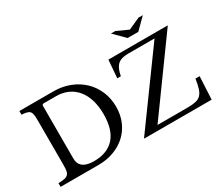

<svg xmlns="http://www.w3.org/2000/svg" viewBox="-157 -1337 1967 1713"><g transform="rotate(-30 827.0 -480.0)"><path d="M38 0V-38Q76 -39 99.5 -43.5Q123 -48 136 -60.5Q149 -73 153.5 -94.5Q158 -116 158 -152V-618Q158 -653 154.5 -674.5Q151 -696 140.5 -708Q130 -720 110 -725Q90 -730 58 -732V-770H409Q499 -770 575.5 -740Q652 -710 707.5 -657Q763 -604 794 -531Q825 -458 825 -372Q825 -290 796 -221.5Q767 -153 714.5 -104Q662 -55 589 -27.5Q516 0 429 0ZM280 -721Q263 -721 263 -704V-163Q263 -49 412 -49Q550 -49 622.5 -130Q695 -211 695 -370Q695 -452 675 -517.5Q655 -583 617.5 -628Q580 -673 527 -697Q474 -721 407 -721ZM1594 0H900V-4L1426 -728H1152Q1081 -728 1046 -696Q1011 -664 997 -586H960L975 -770H1584V-766L1063 -46H1373Q1424 -46 1457 -53.5Q1490 -61 1510.5 -82Q1531 -103 1542.5 -139.5Q1554 -176 1563 -235H1606ZM1220 -851 1111 -960H1156L1275 -906L1394 -960H1439L1330 -851Z"/></g></svg>

Font: SVN-Libre Baskerville
Style: Regular
Weight: 400
Designer: Pablo Impallari, Rodrigo Fuenzalida
Foundry: Pablo Impallari, Rodrigo Fuenzalida
Version: Version 1.000; ttfautohint (v1.8.4)